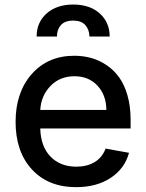

<svg xmlns="http://www.w3.org/2000/svg" viewBox="-20 -792 627 824"><path d="M306.6 11.2Q187 11.2 116.9 -64.9Q46.9 -141.1 46.9 -269Q46.9 -395.5 116.2 -474.1Q185.5 -552.7 298.8 -552.7Q336.9 -552.7 371.3 -543.2Q405.8 -533.7 437 -512.7Q468.3 -491.7 491 -460.4Q513.7 -429.2 527.1 -382.6Q540.5 -335.9 540.5 -278.3V-240.7H152.8Q154.8 -163.1 196.8 -119.9Q238.8 -76.7 307.6 -76.7Q353.5 -76.7 386.2 -96.4Q418.9 -116.2 433.1 -154.3L533.7 -136.2Q515.6 -68.8 455.3 -28.8Q395 11.2 306.6 11.2ZM152.8 -320.3H436.5Q436 -383.8 398.4 -424.3Q360.8 -464.8 299.8 -464.8Q236.8 -464.8 196.5 -422.9Q156.2 -380.9 152.8 -320.3ZM137.2 -635.3Q137.2 -695.8 179.9 -734.1Q222.7 -772.5 294.4 -772.5Q365.7 -772.5 408.2 -734.1Q450.7 -695.8 450.7 -635.3H363.8Q363.3 -665 346.2 -684.3Q329.1 -703.6 294.4 -703.6Q258.3 -703.6 241.2 -684.1Q224.1 -664.6 224.6 -635.3Z"/></svg>

Font: Karasuma Gothic
Style: Regular
Weight: 500
Designer: Rasmus Andersson / Ryoko Nishizuka
Foundry: Genbu
Version: Version 1.00